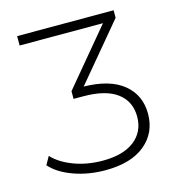

<svg xmlns="http://www.w3.org/2000/svg" viewBox="-105 -791 820 888"><g transform="rotate(-15 304.5 -347.5)"><path d="M294 -395Q419 -393 484 -339.5Q549 -286 549 -197Q549 -106 482 -50.5Q415 5 292 5Q210 5 140 -20.5Q70 -46 33 -88L55 -127Q90 -89 153 -65Q216 -41 292 -41Q390 -41 443.5 -83Q497 -125 497 -197Q497 -270 442.5 -311Q388 -352 280 -352H234V-389L456 -655H57V-700H519V-664Z"/></g></svg>

Font: Hilab Light
Style: Regular
Weight: 300
Designer: Cristianderson Lima
Foundry: Cristianderson
Version: Version 1.0